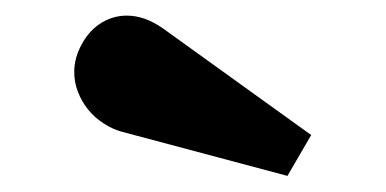

<svg xmlns="http://www.w3.org/2000/svg" viewBox="-20 -836 484 241"><path d="M133.8 -670.4Q121.1 -673.8 109.9 -681.2Q98.6 -688.5 90.6 -698.5Q82.5 -708.5 77.9 -720.5Q73.2 -732.4 73.2 -745.6Q73.2 -760.3 79.6 -774.4Q88.9 -794.9 104.7 -805.7Q120.6 -816.4 139.2 -816.4Q161.6 -816.4 184.6 -800.3L370.6 -666.5L340.8 -615.2L133.8 -670.4Z"/></svg>

Font: Atomic Age
Style: Regular
Weight: 400
Version: Version 1.007; ttfautohint (v1.4.1) -l 6 -r 46 -G 0 -x 0 -H 